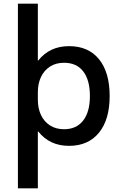

<svg xmlns="http://www.w3.org/2000/svg" viewBox="-20 -780 653 1040"><path d="M77 240V-760H185V-452H187Q218 -491 259.5 -510.5Q301 -530 354 -530Q459 -530 516.5 -459Q574 -388 574 -260Q574 -132 516 -61Q458 10 354 10Q301 10 259.5 -9.5Q218 -29 187 -68H185V240ZM327 -80Q394 -80 430.5 -127Q467 -174 467 -260Q467 -346 431 -393Q395 -440 327 -440Q283 -440 251 -419.5Q219 -399 202 -363Q185 -327 185 -280V-240Q185 -193 202 -157Q219 -121 251 -100.5Q283 -80 327 -80Z"/></svg>

Font: M PLUS 2 Thin Medium
Style: Regular
Weight: 500
Version: Version 1.001